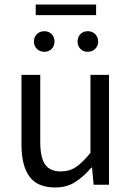

<svg xmlns="http://www.w3.org/2000/svg" viewBox="-20 -817 584 849"><path d="M224 12Q146 12 110.5 -36Q75 -84 75 -178V-486H158V-189Q158 -120 179.5 -89.5Q201 -59 249 -59Q287 -59 316 -78.5Q345 -98 380 -141V-486H462V0H394L387 -76H384Q350 -36 312.5 -12Q275 12 224 12ZM176 -588Q156 -588 143 -601Q130 -614 130 -633Q130 -653 143 -666Q156 -679 176 -679Q196 -679 208.5 -666Q221 -653 221 -633Q221 -614 208.5 -601Q196 -588 176 -588ZM138 -750V-797H405V-750ZM368 -588Q348 -588 335.5 -601Q323 -614 323 -633Q323 -653 335.5 -666Q348 -679 368 -679Q388 -679 401 -666Q414 -653 414 -633Q414 -614 401 -601Q388 -588 368 -588Z"/></svg>

Font: Processing Sans Pro
Style: Regular
Weight: 400
Designer: Paul D. Hunt
Foundry: Adobe Systems Incorporated
Version: Version 2.020;PS 2.000;hotconv 1.0.86;makeotf.lib2.5.63406